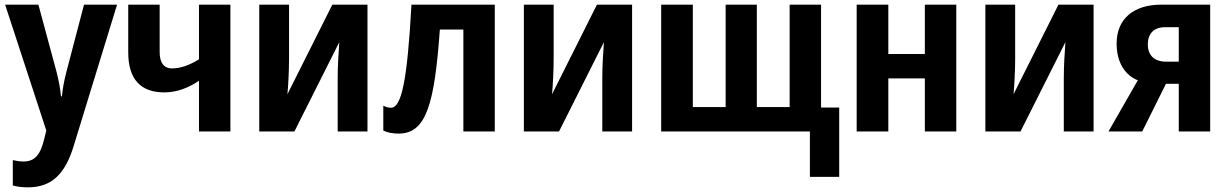

<svg xmlns="http://www.w3.org/2000/svg" viewBox="-20 -565 5283 825"><path d="M2 -545 179 -4 170 32C154 99 130 129 81 129C65 129 48 126 35 123V232C53 237 74 240 100 240C200 240 259 185 296 64L483 -545H341L265 -255C255 -217 249 -182 246 -151H242C239 -185 232 -221 223 -256L145 -545Z M666 -545H531V-340C531 -225 584 -168 686 -168C742 -168 792 -189 835 -218V0H970V-545H835V-310C796 -286 757 -271 719 -271C685 -271 666 -294 666 -342Z M1222 -545H1094V0H1245L1438 -384C1435 -345 1431 -281 1431 -233V0H1559V-545H1408L1215 -160C1219 -200 1222 -268 1222 -312Z M2106 0V-545H1748C1730 -217 1705 -102 1660 -102C1648 -102 1636 -106 1627 -111V-4C1645 5 1668 9 1693 9C1811 9 1847 -116 1870 -438H1971V0Z M2359 -545H2231V0H2382L2575 -384C2572 -345 2568 -281 2568 -233V0H2696V-545H2545L2352 -160C2356 -200 2359 -268 2359 -312Z M3508 -545H3373V-105H3232V-545H3098V-105H2957V-545H2821V0H3460V195H3586V-103H3508Z M3797 -545H3661V0H3797V-228H3954V0H4089V-545H3954V-333H3797Z M4342 -545H4214V0H4365L4558 -384C4555 -345 4551 -281 4551 -233V0H4679V-545H4528L4335 -160C4339 -200 4342 -268 4342 -312Z M4888 0 4990 -205H5045V0H5180V-545H4970C4852 -545 4778 -485 4778 -378C4778 -294 4816 -241 4869 -220L4743 0ZM4912 -375C4912 -418 4936 -448 4985 -448H5045V-300H4991C4940 -300 4912 -327 4912 -375Z"/></svg>

Font: Noto Sans Display SemiCondensed
Style: Bold
Weight: 700
Width: 4
Designer: Monotype Design Team
Foundry: Monotype Imaging Inc.
Version: Version 1.900